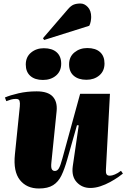

<svg xmlns="http://www.w3.org/2000/svg" viewBox="-20 -1058 721 1095"><path d="M8 -502Q38 -515 86 -526Q134 -537 189 -537Q253 -537 280.5 -507.5Q308 -478 303 -425L273 -131Q270 -103 275.5 -93Q281 -83 293 -83Q307 -83 316 -98.5Q325 -114 336 -155L437 -523H607L584 -89Q583 -73 587.5 -64.5Q592 -56 607 -56Q618 -56 635 -63Q652 -70 670 -84L681 -68Q673 -61 653.5 -47.5Q634 -34 607.5 -19.5Q581 -5 552 4.5Q523 14 495 14Q448 14 417.5 -19Q387 -52 395 -110L429 -343L419 -344L363 -147Q348 -94 330.5 -57.5Q313 -21 283 -2Q253 17 202 17Q132 17 93.5 -31.5Q55 -80 65 -177L93 -451Q95 -471 91.5 -482.5Q88 -494 71 -494Q55 -494 42 -490Q29 -486 16 -481ZM374 -691Q374 -734 404.5 -759Q435 -784 478 -784Q525 -784 550.5 -761Q576 -738 576 -696Q576 -653 546.5 -628Q517 -603 473 -603Q427 -603 400.5 -626Q374 -649 374 -691ZM127 -690Q127 -733 157 -758Q187 -783 230 -783Q277 -783 303 -760Q329 -737 329 -695Q329 -652 299.5 -627Q270 -602 225 -602Q179 -602 153 -625Q127 -648 127 -690ZM367 -1005Q384 -1025 400 -1031.5Q416 -1038 439 -1038Q462 -1038 481 -1017.5Q500 -997 500 -961Q500 -951 497.5 -936.5Q495 -922 489 -911L232 -830L225 -840Z"/></svg>

Font: Literata 72pt Black
Style: Italic
Weight: 900
Italic angle: -2°
Designer: Latin by Veronika Burian and Jose Scaglione. Greek by Irene Vlachou. Cyrillic by Vera Evstafieva
Foundry: TypeTogether
Version: Version 3.002